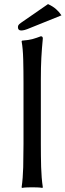

<svg xmlns="http://www.w3.org/2000/svg" viewBox="-20 -918 321 941"><path d="M95.2 -212.4V-510.7Q95.2 -571.3 93.8 -626.5Q92.3 -681.6 85.9 -715.3L87.9 -718.8Q120.6 -721.2 140.4 -726.8Q160.2 -732.4 180.2 -740.2Q189.9 -740.2 189.9 -729.5Q185.1 -679.7 182.6 -634.5Q180.2 -589.4 180.2 -529.8V-212.4Q180.2 -152.8 181.6 -99.1Q183.1 -45.4 189.9 0L187.5 2.9Q178.2 1 162.8 0.5Q147.5 0 137.7 0Q128.4 0 112.8 0.5Q97.2 1 87.9 2.9L85.9 0Q92.3 -43.5 93.8 -98.6Q95.2 -153.8 95.2 -212.4ZM215.3 -897.9Q238.8 -887.2 254.4 -873.5Q270 -859.9 281.2 -842.8L128.4 -781.2Q111.3 -773.9 101.3 -771.2Q91.3 -768.6 84 -768.6Q67.9 -768.6 67.9 -784.7Q67.9 -790 70.3 -794.7Q72.8 -799.3 84 -807.1Z"/></svg>

Font: Kurinto Seri
Style: Regular
Weight: 400
Designer: Kurinto was developed by Clint Goss from a range of fonts that are compatible with the SIL Open Font License Version 1.1
Foundry: Clinton F. Goss
Version: Version 2.196; July 25, 2020